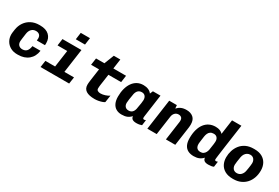

<svg xmlns="http://www.w3.org/2000/svg" viewBox="71 -1750 4058 2789"><g transform="rotate(30 2100.0 -356.0)"><path d="M253 10Q189.5 10 140.8 -17Q92 -44 64.5 -91.5Q37 -139 37 -200Q37 -212.5 39 -228.5Q41 -244.5 46 -279.5Q56.5 -352 93.8 -406.2Q131 -460.5 189.8 -490.8Q248.5 -521 322 -521H337Q436.5 -521 488.8 -472Q541 -423 541 -343Q541 -334.5 541 -325.2Q541 -316 539 -307H403Q406 -326 406 -341Q406 -381 384.2 -401Q362.5 -421 325 -421Q281.5 -421 253 -392.2Q224.5 -363.5 217 -313Q209 -255.5 205.2 -227Q201.5 -198.5 200.8 -188.8Q200 -179 200 -174.5Q200 -134 223 -112Q246 -90 283 -90Q329.5 -90 355.2 -118Q381 -146 389 -204H524.5Q510.5 -103.5 442.8 -46.8Q375 10 268 10Z M806 0 862 -395.5H699.5L715.5 -511H1034L962 0ZM642.5 0 659 -112.5H1139L1122.5 0ZM884.5 -605.5 900.5 -722H1055L1039 -605.5Z M1554 10.5Q1458.5 10.5 1409.5 -21.2Q1360.5 -53 1360.5 -120Q1360.5 -132 1361.8 -148.2Q1363 -164.5 1367.5 -198L1395.5 -395.5H1262L1278.5 -511H1418.5L1482.5 -674H1592L1569 -511H1782L1766 -395.5H1553L1526.5 -211Q1524.5 -196.5 1523 -181.5Q1521.5 -166.5 1521.5 -149.5Q1521.5 -124.5 1540.5 -113.5Q1559.5 -102.5 1587.5 -102.5Q1622.5 -102.5 1662.8 -115.5Q1703 -128.5 1730 -147L1712.5 -29.5Q1698 -18.5 1671.5 -9.5Q1645 -0.5 1614 5Q1583 10.5 1554 10.5Z M2004 10Q1951.5 10 1912.5 -12.8Q1873.5 -35.5 1852.2 -80.8Q1831 -126 1831 -192Q1831 -263.5 1847 -323.8Q1863 -384 1893.8 -428.2Q1924.5 -472.5 1969 -496.8Q2013.5 -521 2071 -521Q2118 -521 2154.5 -505.2Q2191 -489.5 2211 -460.5L2232.5 -511H2359.5L2311.5 -166.5Q2307.5 -141 2306.5 -129Q2305.5 -117 2305.5 -108.5Q2305.5 -100 2311.2 -94.8Q2317 -89.5 2325.5 -89.5Q2332.5 -89.5 2340 -91.5Q2347.5 -93.5 2355 -97L2342.5 -5.5Q2326.5 1 2304.2 5.5Q2282 10 2254 10Q2209.5 10 2186.8 -5.5Q2164 -21 2162 -53.5Q2131 -19.5 2095.2 -4.8Q2059.5 10 2004 10ZM2064.5 -91.5Q2100.5 -91.5 2123 -111.8Q2145.5 -132 2155 -172Q2168 -241 2173.2 -277.8Q2178.5 -314.5 2178.5 -331.5Q2178.5 -372 2158.5 -395.8Q2138.5 -419.5 2102 -419.5Q2065 -419.5 2041.8 -398.2Q2018.5 -377 2008.5 -335.5Q1998 -275.5 1992 -235.5Q1986 -195.5 1986 -174Q1986 -150.5 1994.8 -131.8Q2003.5 -113 2020.8 -102.2Q2038 -91.5 2064.5 -91.5Z M2434 0 2506 -511H2634L2639 -456Q2667.5 -488 2704.5 -504.5Q2741.5 -521 2793.5 -521Q2864 -521 2907.2 -483.8Q2950.5 -446.5 2950.5 -369.5Q2950.5 -359.5 2949.8 -345.5Q2949 -331.5 2947 -315L2902.5 0H2745.5L2789.5 -313.5Q2791 -323 2791.2 -330Q2791.5 -337 2791.5 -341Q2791.5 -374 2773.8 -390.2Q2756 -406.5 2726 -406.5Q2690.5 -406.5 2666.2 -382.5Q2642 -358.5 2636 -319.5L2591 0Z M3214 10Q3157 10 3116.8 -11.2Q3076.5 -32.5 3055 -76.8Q3033.5 -121 3033.5 -190Q3033.5 -267.5 3050.5 -329Q3067.5 -390.5 3099.8 -433.2Q3132 -476 3178 -498.5Q3224 -521 3281 -521Q3325 -521 3355.2 -508.2Q3385.5 -495.5 3404.5 -474L3439 -720H3596Q3580 -606 3567.2 -517.8Q3554.5 -429.5 3545.2 -363.2Q3536 -297 3529.8 -250.5Q3523.5 -204 3519.5 -174.5Q3515.5 -145 3514 -129.2Q3512.5 -113.5 3512.5 -109Q3512.5 -101.5 3517 -95.5Q3521.5 -89.5 3532 -89.5Q3539 -89.5 3547 -92Q3555 -94.5 3561.5 -97L3549 -5.5Q3517 10 3460 10Q3416 10 3394 -5.2Q3372 -20.5 3368.5 -53.5Q3339.5 -21 3302.5 -5.5Q3265.5 10 3214 10ZM3268 -91.5Q3299.5 -91.5 3319.2 -105.5Q3339 -119.5 3350.2 -141Q3361.5 -162.5 3366 -185Q3378 -256.5 3381.5 -290Q3385 -323.5 3385 -336Q3385 -372 3365.5 -395.8Q3346 -419.5 3308 -419.5Q3274 -419.5 3252.8 -405.2Q3231.5 -391 3220.5 -367Q3209.5 -343 3205 -314Q3197.5 -260 3193.8 -232.5Q3190 -205 3189.2 -194Q3188.5 -183 3188.5 -178Q3188.5 -150.5 3197.5 -131.2Q3206.5 -112 3224 -101.8Q3241.5 -91.5 3268 -91.5Z M3869 10Q3791 10 3738.2 -19.2Q3685.5 -48.5 3659.2 -99.2Q3633 -150 3633 -214Q3633 -271 3650 -325.5Q3667 -380 3701.8 -424.2Q3736.5 -468.5 3791 -494.8Q3845.5 -521 3920 -521H3933.5Q4010.5 -521 4062.2 -491.8Q4114 -462.5 4140.2 -412Q4166.5 -361.5 4166.5 -296.5Q4166.5 -230.5 4146.8 -174.5Q4127 -118.5 4089.8 -77.2Q4052.5 -36 3999.8 -13Q3947 10 3881 10ZM3878 -90Q3922.5 -90 3949.5 -118Q3976.5 -146 3984.5 -186.5Q3989.5 -211.5 3993.8 -239.5Q3998 -267.5 4001 -291.5Q4004 -315.5 4004 -328.5Q4004 -353 3994.5 -374Q3985 -395 3966.8 -408Q3948.5 -421 3921.5 -421Q3892 -421 3869.2 -407Q3846.5 -393 3832.5 -369.8Q3818.5 -346.5 3813.5 -317.5Q3806 -272 3800.8 -235.8Q3795.5 -199.5 3795.5 -180Q3795.5 -154.5 3805.5 -134Q3815.5 -113.5 3834 -101.8Q3852.5 -90 3878 -90Z"/></g></svg>

Font: Chivo Mono Medium
Style: Italic
Weight: 500
Italic angle: -8.05°
Monospace: yes
Designer: Hector Gatti
Foundry: Omnibus-Type
Version: Version 1.008